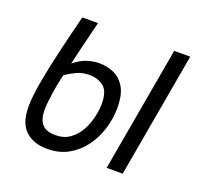

<svg xmlns="http://www.w3.org/2000/svg" viewBox="-98 -628 782 747"><g transform="rotate(20 293.0 -254.5)"><path d="M167.5 9.8Q110.8 9.8 77.4 -21.2Q43.9 -52.2 43.9 -121.1Q43.9 -161.1 55.2 -224.4Q66.4 -287.6 84.2 -363.5Q102.1 -439.5 122.1 -517.6H187Q171.9 -458.5 160.9 -412.1Q149.9 -365.7 142.6 -334.5Q169.9 -356.4 195.8 -364.7Q221.7 -373 246.6 -373Q275.9 -373 304.4 -361.3Q333 -349.6 351.8 -319.3Q370.6 -289.1 370.6 -233.4Q370.6 -190.9 357.9 -147.9Q345.2 -105 319.6 -69.3Q293.9 -33.7 256.1 -12Q218.3 9.8 167.5 9.8ZM129.4 -281.2Q119.1 -239.7 113 -196.3Q106.9 -152.8 106.9 -129.4Q106.9 -91.3 123.8 -71.3Q140.6 -51.3 179.2 -51.3Q214.8 -51.3 239.5 -69.1Q264.2 -86.9 279.3 -114.5Q294.4 -142.1 301.3 -172.4Q308.1 -202.6 308.1 -227.5Q308.1 -279.8 283.9 -298.3Q259.8 -316.9 226.6 -316.9Q196.8 -316.9 173.6 -306.2Q150.4 -295.4 129.4 -281.2ZM411.1 0 502.4 -517.6H568.8L477.5 0Z"/></g></svg>

Font: Cascadia Code Light
Style: Italic
Weight: 300
Italic angle: -10°
Monospace: yes
Designer: Aaron Bell
Foundry: Saja Typeworks
Version: Version 2404.023; ttfautohint (v1.8.4)